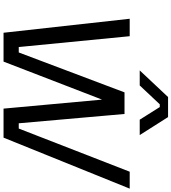

<svg xmlns="http://www.w3.org/2000/svg" viewBox="39 -1032 992 1111"><g transform="rotate(90 535.5 -476.0)"><path d="M336 0H169L88 -730H189L254 -64L211 -88H330L274 -64L514 -700H606ZM776 0H608L544 -700H639L695 -64L649 -88H769L714 -64L973 -730H1071ZM474 -788H387L541 -952H657L761 -788H672L599 -904H583Z"/></g></svg>

Font: Sora Variable Italic
Style: Regular
Weight: 400
Designer: Jonathan Barnbrook, Julián Moncada
Foundry: Barnbrook Fonts
Version: Version 2.000